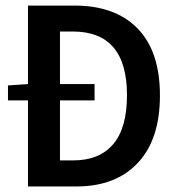

<svg xmlns="http://www.w3.org/2000/svg" viewBox="-20 -674 640 694"><path d="M196.8 -94.2H243.2Q338.4 -93.8 388.7 -152.3Q439 -210.9 439 -330.1Q439 -560.1 243.2 -560.1H196.8V-370.1H321.8V-311H196.8ZM81.1 0V-311H8.8V-365.2L81.1 -370.1V-653.8H250Q396 -653.8 477.1 -571.3Q558.1 -488.3 558.1 -329.1Q558.1 -169.9 478 -85Q397.9 0 255.9 0Z"/></svg>

Font: SourceCodePro-Semibold
Style: Regular
Weight: 600
Monospace: yes
Designer: Paul D. Hunt
Foundry: Adobe Systems Incorporated
Version: Version 1.009;PS 1.000;hotconv 1.0.70;makeotf.lib2.5.5900